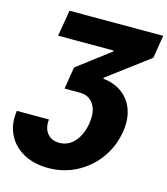

<svg xmlns="http://www.w3.org/2000/svg" viewBox="-150 -831 1002 1150"><g transform="rotate(15 351.0 -256.5)"><path d="M-12.2 -66.4H187Q180.7 -13.2 207 19.8Q233.4 52.7 281.7 52.7Q338.9 52.7 377 8.5Q415 -35.6 426.3 -104.5Q439 -181.6 409.7 -225.8Q380.4 -270 323.7 -269.5H229L251.5 -406.2L453.6 -559.6V-565.4H109.9L137.2 -727.5H718.3L694.8 -585L439.9 -393.6L438 -386.7Q510.3 -378.9 558.6 -341.6Q606.9 -304.2 627 -244.4Q647 -184.6 634.3 -108.4Q622.6 -37.6 588.9 21.7Q555.2 81.1 504.6 124.5Q454.1 168 391.1 191.9Q328.1 215.8 258.3 215.8Q167.5 215.8 102.3 179.4Q37.1 143.1 6.3 79.1Q-24.4 15.1 -12.2 -66.4Z"/></g></svg>

Font: Inter Display Black
Style: Italic
Weight: 900
Italic angle: -9.39999°
Designer: Rasmus Andersson
Foundry: rsms
Version: Version 4.000;git-a52131595